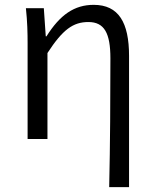

<svg xmlns="http://www.w3.org/2000/svg" viewBox="-20 -574 639 793"><path d="M431 199H513V-343C513 -481 470 -554 367 -554C287 -554 228 -513 172 -424H169L161 -540H87C93 -484 94 -438 94 -395V0H176V-355C239 -452 282 -483 345 -483C411 -483 436 -437 436 -333C436 -172 435 22 431 199Z"/></svg>

Font: Noto Sans KR DemiLight
Style: Regular
Weight: 350
Designer: Ryoko NISHIZUKA 西塚涼子 (kana, bopomofo & ideographs); Paul D. Hunt (Latin, Greek & Cyrillic); Sandoll Communications 산돌커뮤니
Foundry: Adobe
Version: Version 2.004;hotconv 1.0.118;makeotfexe 2.5.65603